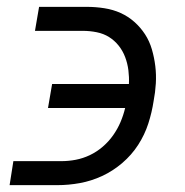

<svg xmlns="http://www.w3.org/2000/svg" viewBox="-20 -540 540 560"><path d="M8 0 19 -70H159Q180 -70 201 -74Q222 -78 242 -87.5Q262 -97 279.5 -112Q297 -127 310 -145.5Q323 -164 331.5 -184Q340 -204 345 -225H120L132 -295H356Q357 -315 354.5 -335Q352 -355 345 -373.5Q338 -392 326 -407Q314 -422 298 -432Q282 -442 262 -446Q242 -450 222 -450H82L94 -520H233Q259 -520 284.5 -516Q310 -512 332 -502Q354 -492 372 -476Q390 -460 403 -440Q416 -420 423 -396Q430 -372 433 -347Q436 -322 434.5 -296.5Q433 -271 428 -245Q423 -212 412.5 -179.5Q402 -147 383 -117.5Q364 -88 336.5 -64.5Q309 -41 277.5 -26.5Q246 -12 213 -6Q180 0 147 0Z"/></svg>

Font: Iosevka SS04 Oblique
Style: Regular
Weight: 400
Italic angle: -9°
Monospace: yes
Designer: Belleve Invis
Foundry: Belleve Invis
Version: Version 19.0.0; ttfautohint (v1.8.4)